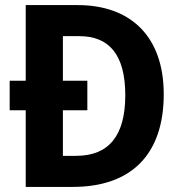

<svg xmlns="http://www.w3.org/2000/svg" viewBox="-20 -734 717 754"><path d="M285 -714H81V-417H18V-301H81V0H266C494 0 623 -126 623 -364C623 -593 491 -714 285 -714ZM292 -592C407 -592 472 -521 472 -360C472 -202 408 -122 279 -122H227V-301H323V-417H227V-592Z"/></svg>

Font: Noto Sans Telugu SemiCondensed
Style: Bold
Weight: 700
Width: 4
Designer: Jelle Bosma - Monotype Design Team
Foundry: Monotype Imaging Inc.
Version: Version 2.005